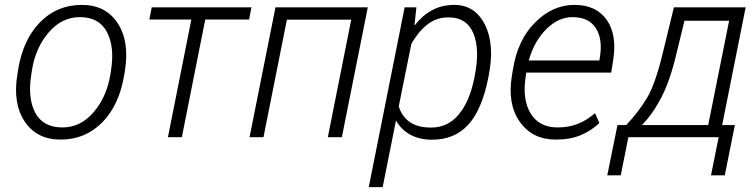

<svg xmlns="http://www.w3.org/2000/svg" viewBox="-20 -558 3077 781"><path d="M53.2 -272Q72.8 -395.5 142.1 -466.8Q211.4 -538.1 313 -538.1Q409.7 -538.1 458.5 -463.9Q507.3 -389.6 488.3 -272L485.8 -255.9Q465.8 -131.8 396.7 -61Q327.6 9.8 226.6 9.8Q129.4 9.8 80.3 -64Q31.2 -137.7 50.8 -255.9ZM107.4 -255.9Q91.8 -158.7 123.5 -99.1Q155.3 -39.6 234.4 -39.6Q307.6 -39.6 360.8 -101.6Q414.1 -163.6 429.2 -255.9L431.6 -272Q446.8 -367.7 414.8 -428Q382.8 -488.3 305.2 -488.3Q231 -488.3 177.5 -425.5Q124 -362.8 109.9 -272Z M993.2 -478.5H814.9L719.7 0H663.1L758.3 -478.5H587.4L597.2 -528.3H1002.9Z M1370.6 0H1313.5L1408.7 -478H1147L1051.8 0H995.1L1100.6 -528.3H1476.1Z M1965.8 -239.7Q1939.9 -110.8 1884.3 -50.3Q1828.6 10.3 1737.3 10.3Q1687 10.3 1649.4 -10Q1611.8 -30.3 1590.8 -67.9L1536.6 203.1H1480L1626 -528.3H1673.8L1666 -456.1L1667 -455.1Q1697.8 -495.1 1737.8 -516.6Q1777.8 -538.1 1827.6 -538.1Q1912.6 -538.1 1952.9 -457Q1993.2 -376 1967.8 -250ZM1911.1 -250Q1932.6 -357.9 1905.5 -422.6Q1878.4 -487.3 1804.7 -487.3Q1754.9 -487.3 1717.8 -457.8Q1680.7 -428.2 1653.3 -379.9L1602.1 -125.5Q1614.3 -84.5 1646.7 -61.8Q1679.2 -39.1 1733.9 -39.1Q1801.3 -39.1 1845.7 -91.8Q1890.1 -144.5 1909.2 -239.7Z M2240.7 9.8Q2145.5 9.8 2094.5 -62.3Q2043.5 -134.3 2062 -248.5L2066.4 -275.4Q2085.4 -395.5 2156.7 -466.8Q2228 -538.1 2316.4 -538.1Q2405.3 -538.1 2448 -477.1Q2490.7 -416 2474.1 -312.5L2466.3 -262.7H2120.6L2118.7 -248.5Q2103.5 -154.3 2138.2 -96.9Q2172.9 -39.6 2248.5 -39.6Q2292 -39.6 2329.1 -53.7Q2366.2 -67.9 2400.4 -97.7L2418 -57.6Q2385.3 -26.4 2342.5 -8.3Q2299.8 9.8 2240.7 9.8ZM2308.6 -488.3Q2250.5 -488.3 2201.4 -438.7Q2152.3 -389.2 2130.9 -312H2418L2420.4 -326.7Q2432.1 -399.9 2403.3 -444.1Q2374.5 -488.3 2308.6 -488.3Z M2527.3 -49.3Q2577.1 -102.1 2611.1 -158.4Q2645 -214.8 2674.8 -337.4L2721.2 -528.3H3013.2L2917.5 -49.3H2969.2L2928.2 155.3H2872.1L2903.3 0H2536.1L2504.9 155.3H2450.2L2491.7 -49.3ZM2731 -337.4Q2706.1 -231.4 2670.9 -163.1Q2635.7 -94.7 2591.3 -49.3H2860.8L2945.8 -473.6H2764.2Z"/></svg>

Font: Franko
Style: Light Italic
Weight: 300
Designer: Google
Version: Version 1.200310; 2013